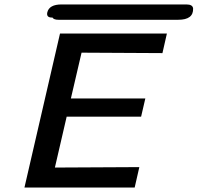

<svg xmlns="http://www.w3.org/2000/svg" viewBox="-20 -842 889 864"><path d="M216 -763Q187 -762 193 -787Q202 -822 257 -822H808H810H813H815H818H819Q847 -822 849 -804Q851 -753 782 -753H243Q222 -753 216 -763ZM90 2 250 -691H731L711 -603L347 -605L299 -399H634L615 -317H280L227 -88L607 -90L586 2Z"/></svg>

Font: Coval
Style: Medium Italic
Weight: 500
Foundry: Context Ltd
Version: Version 001.000